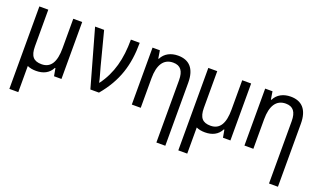

<svg xmlns="http://www.w3.org/2000/svg" viewBox="-80 -1002 2811 1698"><g transform="rotate(20 1325.0 -153.0)"><path d="M227 10C294 10 347 -15 376 -72H381L394 0H464V-536H380V-258C380 -133 342 -62 253 -62C179 -62 145 -98 145 -191V-536H61V240H145V-6C168 5 196 10 227 10Z M736 0H817C954 -163 1005 -327 1005 -537H922C922 -355 885 -210 792 -84H788C783 -116 765 -171 752 -221L670 -537H585Z M1126 0H1210V-278C1210 -403 1254 -474 1344 -474C1414 -474 1445 -431 1445 -345V241H1529V-352C1529 -487 1467 -547 1364 -547C1297 -547 1240 -519 1212 -462H1207L1195 -536H1126Z M1817 10C1884 10 1937 -15 1966 -72H1971L1984 0H2054V-536H1970V-258C1970 -133 1932 -62 1843 -62C1769 -62 1735 -98 1735 -191V-536H1651V240H1735V-6C1758 5 1786 10 1817 10Z M2186 0H2270V-278C2270 -403 2314 -474 2404 -474C2474 -474 2505 -431 2505 -345V241H2589V-352C2589 -487 2527 -547 2424 -547C2357 -547 2300 -519 2272 -462H2267L2255 -536H2186Z"/></g></svg>

Font: Noto Sans Mono Condensed
Style: Regular
Weight: 400
Width: 3
Designer: Monotype Design Team
Foundry: Monotype Imaging Inc.
Version: Version 2.014